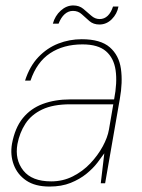

<svg xmlns="http://www.w3.org/2000/svg" viewBox="-20 -673 522 705"><path d="M162 12Q109 12 76.5 -10Q44 -32 30.5 -68Q17 -104 24 -145Q35 -204 64 -239.5Q93 -275 137.5 -291.5Q182 -308 238 -308H399Q411 -370 404.5 -415Q398 -460 369 -485Q340 -510 283 -510Q213 -510 164 -477.5Q115 -445 92 -377H72Q89 -430 121 -463.5Q153 -497 194 -513Q235 -529 280 -529Q349 -529 383 -499.5Q417 -470 424 -420.5Q431 -371 420 -310L366 0H350L363 -110Q354 -97 338 -76Q322 -55 297.5 -35Q273 -15 239.5 -1.5Q206 12 162 12ZM168 -7Q211 -7 247.5 -25.5Q284 -44 311.5 -73Q339 -102 357 -135Q375 -168 380 -197L396 -290H238Q175 -290 135 -271Q95 -252 73.5 -219Q52 -186 44 -144Q34 -87 65.5 -47Q97 -7 168 -7ZM174 -586Q182 -615 203 -634Q224 -653 249 -653Q271 -653 286 -640.5Q301 -628 315 -615.5Q329 -603 346 -603Q363 -603 375.5 -615Q388 -627 395 -649H415Q410 -622 390.5 -602.5Q371 -583 345 -583Q323 -583 308.5 -595.5Q294 -608 280.5 -620.5Q267 -633 248 -633Q231 -633 217.5 -621Q204 -609 195 -586Z"/></svg>

Font: DM Sans 11pt Thin
Style: Italic
Weight: 250
Italic angle: -10°
Version: Version 4.004;gftools[0.9.30]